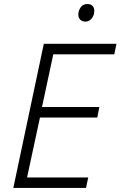

<svg xmlns="http://www.w3.org/2000/svg" viewBox="-20 -931 597 951"><path d="M46 0 197 -714H557L546 -662H244L188 -401H472L462 -349H178L114 -52H417L406 0ZM404 -824Q388 -824 378 -833Q368 -842 368 -859Q368 -878 379.5 -894.5Q391 -911 413 -911Q430 -911 438.5 -901.5Q447 -892 447 -877Q447 -855 434 -839.5Q421 -824 404 -824Z"/></svg>

Font: Noto Sans Light
Style: Italic
Weight: 300
Italic angle: -12°
Designer: Monotype Design Team
Foundry: Monotype Imaging Inc.
Version: Version 2.013; ttfautohint (v1.8.4.7-5d5b)